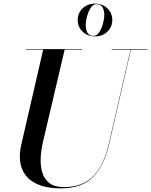

<svg xmlns="http://www.w3.org/2000/svg" viewBox="-20 -1020 830 1055"><path d="M407 -910Q407 -948.2 433.9 -974.1Q460.8 -1000 502 -1000Q543.2 -1000 570.1 -974.1Q597 -948.2 597 -910Q597 -871.8 570.1 -845.9Q543.2 -820 502 -820Q460.8 -820 433.9 -845.9Q407 -871.8 407 -910ZM451 -883Q451 -856.8 460.6 -839.9Q470.2 -823 495 -823Q512.5 -823 525.6 -843.2Q538.6 -863.4 545.8 -890.2Q553 -917 553 -937Q553 -963.2 543.4 -980.1Q533.8 -997 509 -997Q491.5 -997 478.4 -976.8Q465.4 -956.6 458.2 -929.8Q451 -903 451 -883ZM122 -750H432V-747H335.2L216 -240Q205.1 -193.1 203.5 -148.8Q201.9 -104.5 213.4 -69.1Q224.9 -33.8 253.1 -12.9Q281.2 8 330 8Q436.5 8 494.1 -53.6Q551.8 -115.2 578 -230L697.2 -747H594V-750H790V-747H699.2L580 -230Q553 -112.2 492.2 -48.6Q431.5 15 313 15Q231.5 15 176.6 -12.1Q121.8 -39.1 100.4 -93.6Q79 -148 98 -230L217.2 -747H122Z"/></svg>

Font: Bodoni* 72 Medium
Style: Italic
Weight: 500
Italic angle: -13°
Version: Version 1.002; ttfautohint (v0.97) -l 8 -r 50 -G 200 -x 14 -